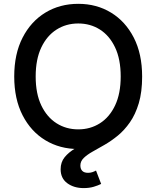

<svg xmlns="http://www.w3.org/2000/svg" viewBox="-20 -757 805 988"><path d="M382.8 9.8Q288.1 9.8 213.6 -35.2Q139.2 -80.1 96.2 -163.8Q53.2 -247.6 53.2 -363.3Q53.2 -479.5 96.2 -563.2Q139.2 -647 213.6 -692.1Q288.1 -737.3 382.8 -737.3Q477.1 -737.3 551.3 -692.1Q625.5 -647 668.5 -563.2Q711.4 -479.5 711.4 -363.3Q711.4 -247.6 668.5 -163.8Q625.5 -80.1 551.3 -35.2Q477.1 9.8 382.8 9.8ZM382.8 -91.3Q444.8 -91.3 494.1 -122.6Q543.5 -153.8 572.3 -214.6Q601.1 -275.4 601.1 -363.3Q601.1 -452.1 572.3 -512.9Q543.5 -573.7 494.1 -605Q444.8 -636.2 382.8 -636.2Q320.3 -636.2 270.8 -604.7Q221.2 -573.2 192.4 -512.5Q163.6 -451.7 163.6 -363.3Q163.6 -275.4 192.4 -214.8Q221.2 -154.3 270.8 -122.8Q320.3 -91.3 382.8 -91.3ZM410.6 210.9Q360.4 210.9 326.2 185.8Q292 160.6 292 113.8Q292 77.6 312.5 52.2Q333 26.9 367.2 6.6Q401.4 -13.7 442.1 -34.7Q482.9 -55.7 523.4 -81.8Q564 -107.9 597.9 -145Q631.8 -182.1 652.3 -235.1Q672.9 -288.1 672.9 -363.3H711.4Q711.4 -283.2 694.1 -225.6Q676.8 -168 648.4 -127.4Q620.1 -86.9 586.4 -59.3Q552.7 -31.7 518.8 -12.2Q484.9 7.3 456.5 23.2Q428.2 39.1 410.9 55.9Q393.6 72.8 393.6 94.7Q393.6 112.3 403.3 122.3Q413.1 132.3 433.1 132.3Q444.8 132.3 455.1 128.9Q465.3 125.5 474.1 120.6L500.5 189.5Q484.9 197.3 462.2 204.1Q439.5 210.9 410.6 210.9Z"/></svg>

Font: Inter 16pt Medium
Style: Regular
Weight: 500
Version: Version 4.001;git-66647c0bb